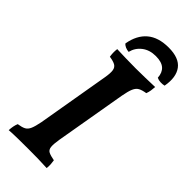

<svg xmlns="http://www.w3.org/2000/svg" viewBox="-274 -922 977 977"><g transform="rotate(45 214.0 -433.5)"><path d="M179 -534Q185 -569 182 -587Q179 -605 165 -613Q151 -621 123 -625Q121 -637 120.5 -650.5Q120 -664 122 -679Q152 -678 186 -677Q220 -676 257 -676Q291 -676 326 -677Q361 -678 395 -679Q394 -665 392 -651.5Q390 -638 385 -625Q359 -621 344.5 -613Q330 -605 321.5 -585.5Q313 -566 306 -527L240 -144Q234 -108 236 -89Q238 -70 252 -63Q266 -56 294 -51Q296 -39 297 -25Q298 -11 296 3Q262 1 229.5 0.5Q197 0 161 0Q124 0 88 0.5Q52 1 23 3Q24 -13 26.5 -26Q29 -39 34 -51Q61 -55 75 -62.5Q89 -70 97 -88.5Q105 -107 112 -143ZM302 -870Q377 -870 407 -830Q437 -790 424 -718Q412 -715 397.5 -715.5Q383 -716 371 -722Q369 -757 348.5 -775Q328 -793 286 -793Q242 -793 212 -770Q182 -747 173 -710Q160 -711 148.5 -716Q137 -721 131 -729Q143 -798 185.5 -834Q228 -870 302 -870Z"/></g></svg>

Font: Vollkorn SemiBold
Style: Italic
Weight: 600
Italic angle: -11°
Designer: Friedrich Althausen
Foundry: Friedrich Althausen
Version: Version 5.000